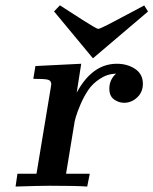

<svg xmlns="http://www.w3.org/2000/svg" viewBox="-20 -684 562 704"><path d="M37.1 0 43.9 -46.9H113.8L166 -361.8Q168 -371.6 168 -375Q168 -389.2 154.5 -392.1Q141.1 -395 102.1 -395L109.9 -441.9L277.8 -450.2L261.2 -344.2Q318.4 -450.2 408.2 -450.2Q447.3 -450.2 475.6 -431.2Q503.9 -412.1 503.9 -377Q503.9 -346.2 482.9 -326.7Q461.9 -307.1 435.1 -307.1Q415 -307.1 397.9 -319.6Q380.9 -332 380.9 -358.9Q380.9 -392.1 405.8 -414.1Q373.5 -413.1 346.2 -395Q318.8 -377 303 -353Q287.1 -329.1 275.1 -301Q263.2 -272.9 258.1 -255.4Q252.9 -237.8 252 -228L222.2 -46.9H309.1L299.8 0Q260.7 -2.9 163.1 -2.9Q127 -2.9 37.1 0ZM178.2 -642.1 199.2 -664.1H200.2Q241.2 -638.2 289.1 -606.9Q335 -578.1 339.8 -578.1Q345.7 -578.1 375.7 -593.5Q405.8 -608.9 447.3 -631.3Q488.8 -653.8 508.8 -664.1L522 -643.1V-641.1L320.8 -470.2Z"/></svg>

Font: CMU Serif Extra
Style: BoldSlanted
Weight: 700
Italic angle: -9.46001°
Version: Version 0.7.0